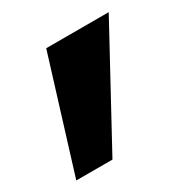

<svg xmlns="http://www.w3.org/2000/svg" viewBox="-115 -236 441 455"><g transform="rotate(-30 105.5 -8.5)"><path d="M-29 145 66 -162H237L70 145Z"/></g></svg>

Font: Hanken Grotesk Black
Style: Italic
Weight: 900
Italic angle: -8°
Designer: Alfredo Marco Pradil
Foundry: Hanken Design Co.
Version: Version 3.013